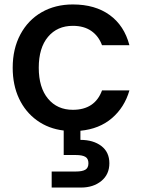

<svg xmlns="http://www.w3.org/2000/svg" viewBox="-20 -580 640 862"><path d="M307 -87Q406 -87 438 -174H561Q539 -98 482.5 -49.5Q426 -1 341 7V48Q399 48 435 75.5Q471 103 471 153Q471 203 435 232.5Q399 262 344 262H212V190H321Q349 190 363 182Q377 174 377 153Q377 132 363 124Q349 116 321 116H266V6Q198 -2 146 -39.5Q94 -77 65.5 -137.5Q37 -198 37 -276Q37 -361 71.5 -425.5Q106 -490 167 -525Q228 -560 307 -560Q407 -560 472.5 -512.5Q538 -465 561 -377H438Q423 -418 390 -441Q357 -464 307 -464Q237 -464 195.5 -414.5Q154 -365 154 -276Q154 -187 195.5 -137Q237 -87 307 -87Z"/></svg>

Font: MSTAGE Medium
Style: Regular
Weight: 500
Designer: Ninad Kale (Devanagari), Jonny Pinhorn (Latin)
Foundry: Indian Type Foundry
Version: 4.004